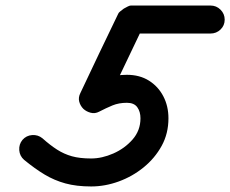

<svg xmlns="http://www.w3.org/2000/svg" viewBox="-20 -615 831 693"><path d="M791 -544Q791 -523 776 -508.5Q761 -494 740 -494Q668 -494 596 -494Q524 -494 452 -494Q448 -494 455.5 -499.5Q463 -505 473 -511Q483 -518 491.5 -522Q500 -526 498 -522Q464 -450 429.5 -378.5Q395 -307 361 -235Q353 -220 336 -225.5Q319 -231 304 -245Q289 -260 283 -277Q277 -294 292 -302Q328 -320 362.5 -332.5Q397 -345 438 -345Q484 -345 517.5 -324Q551 -303 569.5 -267.5Q588 -232 588 -188Q588 -133 563.5 -88.5Q539 -44 498.5 -11Q458 22 408.5 40Q359 58 309 58Q256 58 216 47Q176 36 141 15Q106 -6 67 -38Q51 -52 49.5 -73Q48 -94 61 -110Q75 -126 96 -127.5Q117 -129 133 -116Q161 -91 186 -75Q211 -59 239.5 -51Q268 -43 309 -43Q348 -43 389 -61Q430 -79 458.5 -111.5Q487 -144 487 -188Q487 -212 475.5 -228Q464 -244 438 -244Q409 -244 386 -234.5Q363 -225 338 -212Q323 -204 307.5 -208Q292 -212 281 -222Q270 -233 266 -248Q262 -263 270 -279Q304 -351 338 -422.5Q372 -494 407 -566Q408 -569 414 -574Q420 -579 427 -584Q434 -588 441 -591.5Q448 -595 452 -595Q524 -595 596 -595Q668 -595 740 -595Q761 -595 776 -580Q791 -565 791 -544Z"/></svg>

Font: FRB American Cursive Guidelines Arrows Ultra
Style: Bold Italic
Weight: 1000
Italic angle: -25°
Version: Version 2.0;Modular Font Editor K font №1